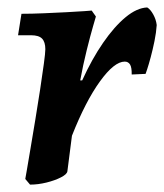

<svg xmlns="http://www.w3.org/2000/svg" viewBox="-20 -490 443 518"><path d="M48.2 -7.2Q48.2 -7.2 52.2 -29.8Q56.2 -52.4 62.2 -88.8Q68.2 -125.3 75.3 -167.2Q82.3 -209.2 88.3 -248.8Q94.3 -288.5 98.3 -317.9Q102.3 -347.2 102.3 -357.2Q102.3 -376.7 93.5 -385.8Q84.7 -394.9 63.8 -394.9H28.7L37.9 -452.8Q65.5 -452.8 97.9 -454.2Q130.4 -455.7 159.9 -457.1Q189.5 -458.6 208.4 -460Q227.4 -461.5 227.4 -461.5L238.7 -445.4Q238.7 -445.4 231.2 -419.6Q223.7 -393.8 213.9 -354.4Q204.1 -315 196.4 -273.1L201.7 -273Q228 -330.9 258.2 -374.6Q288.4 -418.4 318.9 -443.6Q349.4 -468.8 377.2 -469.9Q385.8 -464.8 393.4 -451.1Q401 -437.5 402.8 -422.5Q401.5 -402.2 396.8 -379.2Q392.1 -356.2 386.7 -336.1Q381.3 -315.9 377.1 -303.3Q372.8 -290.7 372.8 -290.7L335.3 -289Q335.7 -308 330.9 -315.9Q326 -323.8 316.6 -323.8Q288.2 -323.8 249.6 -270.3Q210.9 -216.9 174.1 -123.8L161.8 -28Q160.9 -20 144.6 -11.6Q128.3 -3.2 105.4 2.5Q82.6 8.1 61.1 8.1Z"/></svg>

Font: Alegreya
Style: Italic
Weight: 400
Italic angle: -7°
Designer: Juan Pablo del Peral
Foundry: Huerta Tipografica
Version: Version 2.009